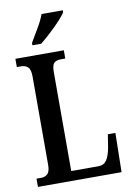

<svg xmlns="http://www.w3.org/2000/svg" viewBox="-100 -992 721 1054"><g transform="rotate(-10 260.5 -465.5)"><path d="M24 0V-46H52Q71 -46 85.5 -59Q100 -72 100 -110V-602Q100 -642 85 -655Q70 -668 48 -668H24V-714H294V-668H269Q243 -668 231 -655.5Q219 -643 219 -606V-54H371Q401 -54 416.5 -77Q432 -100 440 -143L452 -218H494L490 0ZM129 -784Q149 -819 172.5 -858Q196 -897 208 -931H327V-921Q317 -904 291.5 -876.5Q266 -849 235 -820.5Q204 -792 178 -771H129Z"/></g></svg>

Font: Noto Serif Bengali ExtraCondensed SemiBold
Style: Regular
Weight: 600
Width: 2
Designer: Juan Bruce, Universal Thirst, Indian Type Foundry and the Monotype Design Team.
Foundry: Monotype Imaging Inc.
Version: Version 2.003; ttfautohint (v1.8.4.7-5d5b)